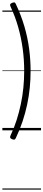

<svg xmlns="http://www.w3.org/2000/svg" viewBox="-20 -1099 366 1619"><path d="M69 43Q99 -20 120 -86Q141 -152 155.5 -220.5Q170 -289 177 -359Q184 -429 184 -500Q184 -595 171.5 -687.5Q159 -780 133.5 -870Q108 -960 69 -1043Q63 -1057 66 -1063Q69 -1069 82 -1075Q96 -1080 102 -1078.5Q108 -1077 113 -1066Q158 -971 185.5 -877Q213 -783 225.5 -689Q238 -595 238 -500Q238 -429 231 -358.5Q224 -288 209 -217.5Q194 -147 170.5 -76Q147 -5 113 66Q108 76 102 78Q96 80 82 75Q69 69 66 63Q63 57 69 43ZM0 490H326V500H0ZM0 -20H326V0H0ZM0 -505H326V-500H0ZM0 -1010H326V-1000H0Z"/></svg>

Font: Playwrite ES Deco Guides
Style: Regular
Weight: 400
Designer: Veronika Burian, José Scaglione
Foundry: TypeTogether
Version: Version 1.003